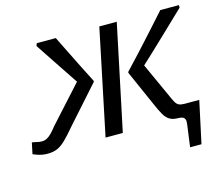

<svg xmlns="http://www.w3.org/2000/svg" viewBox="-119 -665 1086 946"><g transform="rotate(-15 424.0 -191.5)"><path d="M349 0H437L550 -537H461ZM119 -120Q105 -102 92.5 -89Q80 -76 68 -69.5Q56 -63 41 -63Q29 -63 15.5 -66.5Q2 -70 -8 -71L-20 -14Q-11 -10 0.5 -6Q12 -2 25 0.5Q38 3 52 3Q82 3 103 -6Q124 -15 146.5 -37Q169 -59 200 -96L364 -280L365 -285Q345 -324 323 -367.5Q301 -411 280 -454Q259 -497 239 -537H142L137 -524Q164 -483 195 -436.5Q226 -390 257 -343.5Q288 -297 316 -255L293 -312ZM720 0Q733 0 741.5 3.5Q750 7 753.5 16Q757 25 754 43L739 154H797L843 -60H768Q750 -60 739.5 -65Q729 -70 721.5 -83.5Q714 -97 704 -120L617 -311L577 -250Q624 -293 674 -340Q724 -387 773.5 -434.5Q823 -482 867 -524V-537H772Q737 -498 698 -454.5Q659 -411 619 -367.5Q579 -324 541 -284L540 -279L621 -96Q635 -63 647.5 -41.5Q660 -20 676.5 -10Q693 0 720 0Z"/></g></svg>

Font: Roboto Serif
Style: Italic
Weight: 400
Italic angle: -10°
Designer: Greg Gazdowicz
Foundry: Commercial Type
Version: Version 1.008